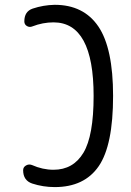

<svg xmlns="http://www.w3.org/2000/svg" viewBox="-20 -760 540 790"><path d="M200.2 -61.5Q281.2 -61.5 323.2 -131.3Q365.2 -201.2 365.2 -365.2Q365.2 -668 200.2 -668Q156.2 -668 113.3 -651.4Q101.6 -646.5 90.8 -652.8Q80.1 -659.2 80.1 -671.9Q80.1 -712.9 114.3 -724.6Q158.2 -739.3 205.1 -740.2Q324.2 -740.2 384.8 -650.9Q445.3 -561.5 445.3 -365.2Q445.3 -162.1 386.2 -76.2Q327.1 9.8 205.1 9.8Q157.2 9.8 112.3 -4.9Q75.2 -17.6 75.2 -59.6Q75.2 -72.3 86.9 -79.1Q98.6 -85.9 111.3 -81.1Q155.3 -61.5 200.2 -61.5Z"/></svg>

Font: Rounded-X Mgen+ 2m regular
Style: Regular
Weight: 400
Designer: [Source Han Sans]
Ryoko NISHIZUKA  (kana & ideographs); Paul D. Hunt (Latin, Greek & Cyrillic); Wenlong ZHANG  (bopomofo
Version: Version 1.059.20150602